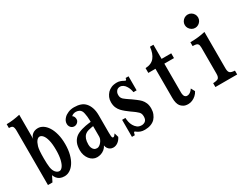

<svg xmlns="http://www.w3.org/2000/svg" viewBox="-67 -1404 2633 2021"><g transform="rotate(-30 1250.0 -393.5)"><path d="M186 -485.8Q191.9 -519 218.8 -539.6Q245.6 -560.1 284.2 -560.1Q315.9 -560.1 345.7 -541Q375.5 -522 399.2 -484.9Q422.9 -447.8 437 -394Q451.2 -340.3 451.2 -271Q451.2 -201.7 437 -147.5Q422.9 -93.3 398.4 -55.9Q374 -18.6 342.8 0.7Q311.5 20 277.8 20Q246.1 20 224.1 10Q202.1 0 188.5 -17.3Q174.8 -34.7 167 -56.2L132.8 12.2H78.1V-648.9Q78.1 -666 75.2 -679.7Q72.3 -693.4 66.9 -700.2Q62 -707 51.8 -710Q41.5 -712.9 22 -712.9V-759.8Q62 -759.8 103.3 -765.1Q144.5 -770.5 186 -779.8ZM255.9 -474.1Q237.8 -474.1 221.2 -455.3Q204.6 -436.5 191.9 -395Q186 -375.5 183.1 -341.6Q180.2 -307.6 180.2 -251Q180.2 -221.2 181.6 -191.4Q183.1 -161.6 186 -143.1Q192.9 -99.6 213.1 -76.9Q233.4 -54.2 257.8 -54.2Q276.9 -54.2 295.2 -77.4Q313.5 -100.6 325.2 -147.7Q336.9 -194.8 336.9 -266.1Q336.9 -339.4 325 -385.3Q313 -431.2 294.4 -452.6Q275.9 -474.1 255.9 -474.1Z M724.1 -560.1Q769 -560.1 802.7 -548.3Q836.4 -536.6 858.9 -511.2Q881.8 -485.8 895 -447Q908.2 -408.2 908.2 -356V-147Q908.2 -119.1 909.9 -104.5Q911.6 -89.8 915 -84.5Q918.5 -79.1 923.8 -79.1Q933.1 -79.1 940.2 -86.4Q947.3 -93.8 957 -107.9L972.2 -57.1Q957 -24.4 930.2 -4.6Q903.3 15.1 874 15.1Q852.5 15.1 835.9 5.6Q819.3 -3.9 809.1 -19.8Q798.8 -35.6 796.9 -54.2Q784.7 -29.3 764.6 -13.2Q744.6 2.9 721.4 10.5Q698.2 18.1 674.8 18.1Q648.4 18.1 626 6.1Q603.5 -5.9 586.7 -27.1Q569.8 -48.3 560.3 -76.2Q550.8 -104 550.8 -136.2Q550.8 -188.5 565.7 -222.9Q580.6 -257.3 606.9 -279.8Q621.6 -292.5 642.6 -302Q663.6 -311.5 687.3 -318.4Q710.9 -325.2 733.4 -329.6Q755.9 -334 772.9 -335.9L799.8 -338.9V-358.9Q799.8 -380.9 797.1 -403.3Q794.4 -425.8 790.5 -444.1Q786.6 -462.4 782.2 -471.2Q771.5 -492.2 753.2 -500.5Q734.9 -508.8 715.8 -508.8Q699.2 -508.8 683.6 -502.7Q668 -496.6 662.1 -486.8Q674.3 -480.5 680.2 -466.6Q686 -452.6 686 -437Q686 -422.9 677.7 -410.6Q669.4 -398.4 656.2 -391.1Q643.1 -383.8 628.9 -383.8Q611.8 -383.8 598.6 -392.3Q585.4 -400.9 578.1 -415Q570.8 -429.2 570.8 -444.8Q570.8 -465.3 578.4 -481.4Q585.9 -497.6 601.1 -513.2Q619.6 -532.7 651.9 -546.4Q684.1 -560.1 724.1 -560.1ZM784.2 -285.2Q762.2 -281.7 737.3 -274.9Q712.4 -268.1 696.8 -253.9Q678.2 -237.3 668.7 -210.9Q659.2 -184.6 659.2 -144Q659.2 -123 666 -105Q672.9 -86.9 686.5 -75.9Q700.2 -64.9 721.2 -64.9Q734.4 -64.9 748 -73.5Q761.7 -82 773.4 -96.2Q785.2 -110.4 792.5 -127Q799.8 -143.6 799.8 -159.2V-287.1Z M1247.1 -560.1Q1268.6 -560.1 1289.3 -552Q1310.1 -543.9 1320.8 -537.1Q1332.5 -530.8 1337.9 -530.8Q1340.8 -530.8 1344.2 -536.1Q1347.7 -541.5 1349.1 -555.2H1384.8V-384.8H1346.2Q1343.8 -402.3 1337.6 -421.1Q1331.5 -439.9 1320.8 -458Q1307.6 -481 1289.3 -493.4Q1271 -505.9 1250 -505.9Q1239.3 -505.9 1228 -501.5Q1216.8 -497.1 1210 -488.8Q1201.2 -478.5 1196.5 -466.8Q1191.9 -455.1 1191.9 -438Q1191.9 -418.5 1198.2 -406Q1204.6 -393.6 1214.8 -383.8Q1224.1 -376 1239.3 -364.7Q1254.4 -353.5 1267.1 -345.2L1290 -330.1Q1298.3 -324.2 1310.3 -315.4Q1322.3 -306.6 1335.7 -296.6Q1349.1 -286.6 1360.8 -276.6Q1372.6 -266.6 1379.9 -258.8Q1399.4 -237.8 1411.1 -210.2Q1422.9 -182.6 1422.9 -142.1Q1422.9 -107.9 1410.9 -77.6Q1398.9 -47.4 1378.9 -25.9Q1357.9 -4.4 1325.9 7.3Q1293.9 19 1254.9 19Q1224.1 19 1203.9 11.5Q1183.6 3.9 1168 -6.8Q1160.2 -13.2 1155.3 -16.6Q1150.4 -20 1146 -20Q1141.6 -20 1137.9 -9.5Q1134.3 1 1131.8 15.1H1097.2V-191.9H1137.2Q1138.2 -167.5 1143.3 -142.8Q1148.4 -118.2 1162.1 -94.2Q1174.8 -71.8 1195.3 -55.4Q1215.8 -39.1 1250 -39.1Q1261.2 -39.1 1273.9 -43.7Q1286.6 -48.3 1293.9 -55.2Q1303.7 -64 1308.3 -76.9Q1313 -89.8 1313 -109.9Q1313 -130.4 1307.4 -143.3Q1301.8 -156.2 1292 -166Q1280.8 -177.2 1264.4 -189.9Q1248 -202.6 1236.8 -210L1213.9 -226.1Q1192.4 -241.2 1169.9 -259.8Q1147.5 -278.3 1131.8 -294.9Q1111.8 -316.4 1099.9 -344.2Q1087.9 -372.1 1087.9 -411.1Q1087.9 -442.9 1098.9 -468.5Q1109.9 -494.1 1129.9 -516.1Q1147.9 -534.7 1175.8 -547.4Q1203.6 -560.1 1247.1 -560.1Z M1735.8 -711.9H1777.8V-540H1895V-481.9H1777.8V-130.9Q1777.8 -116.7 1781 -103.3Q1784.2 -89.8 1789.1 -83Q1794.4 -76.7 1801.3 -72.8Q1808.1 -68.8 1818.8 -68.8Q1836.9 -68.8 1854.7 -80.6Q1872.6 -92.3 1888.2 -116.2L1913.1 -69.8Q1900.4 -44.4 1879.6 -25.9Q1858.9 -7.3 1834.5 2.9Q1810.1 13.2 1785.2 13.2Q1750.5 13.2 1729 1Q1707.5 -11.2 1694.8 -27.8Q1683.1 -43.5 1676.5 -68.8Q1669.9 -94.2 1669.9 -129.9V-481.9H1583V-540Q1655.3 -542.5 1691.7 -587.4Q1728 -632.3 1735.8 -711.9Z M2248 -807.1Q2270 -807.1 2288.6 -796.1Q2307.1 -785.2 2318.1 -766.6Q2329.1 -748 2329.1 -726.1Q2329.1 -704.1 2318.1 -685.8Q2307.1 -667.5 2288.6 -656.2Q2270 -645 2248 -645Q2226.1 -645 2207.8 -656.2Q2189.5 -667.5 2178.2 -685.8Q2167 -704.1 2167 -726.1Q2167 -748 2178.2 -766.6Q2189.5 -785.2 2207.8 -796.1Q2226.1 -807.1 2248 -807.1ZM2310.1 -117.2Q2310.1 -75.2 2327.1 -62Q2334 -56.2 2348.6 -52Q2363.3 -47.9 2384.8 -46.9V0H2120.1V-46.9Q2147 -47.9 2163.3 -52.7Q2179.7 -57.6 2184.1 -62Q2192.4 -70.3 2196.3 -83.3Q2200.2 -96.2 2200.2 -118.2V-434.1Q2200.2 -449.2 2197.5 -460.4Q2194.8 -471.7 2188 -479Q2182.1 -485.8 2169.4 -489.3Q2156.7 -492.7 2127.9 -493.2V-540Q2178.7 -540 2223.6 -545.2Q2268.6 -550.3 2310.1 -560.1Z"/></g></svg>

Font: BIZ UDMincho
Style: Bold
Weight: 700
Monospace: yes
Designer: TypeBank Co., Ltd.
Foundry: Morisawa Inc.
Version: Version 1.06